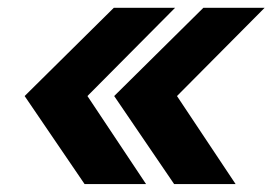

<svg xmlns="http://www.w3.org/2000/svg" viewBox="-20 -541 697 491"><path d="M196.3 -70.3 43 -295.4 271 -521H427.7L203.6 -295.4L353.5 -70.3ZM425.3 -70.3 272 -295.4 500 -521H656.7L432.6 -295.4L582.5 -70.3Z"/></svg>

Font: Inter 20pt
Style: Bold Italic
Weight: 700
Italic angle: -9.3988°
Version: Version 4.001;git-66647c0bb